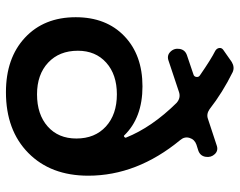

<svg xmlns="http://www.w3.org/2000/svg" viewBox="-98 -684 787 630"><g transform="rotate(90 295.0 -368.5)"><path d="M455 -686Q473 -693 485 -680.5Q497 -668 494 -650Q491 -632 473 -626L454 -620Q437 -614 432 -597.5Q427 -581 439 -567Q556 -425 556 -265Q556 -142 481.5 -68.5Q407 5 282 5Q170 5 103 -57.5Q36 -120 36 -224Q36 -324 98 -383.5Q160 -443 263 -443Q366 -443 424 -383Q426 -381 429 -383.5Q432 -386 431 -389Q397 -474 317 -555Q301 -569 282 -563L180 -529Q162 -522 149.5 -534.5Q137 -547 140 -565Q143 -583 161 -589L223 -610Q231 -612 232 -620Q233 -628 226 -632Q174 -668 146 -682Q138 -687 137 -695Q136 -703 143 -708L183 -736Q200 -746 216 -739Q283 -706 338 -663Q354 -652 370 -658ZM289 -97Q355 -97 394.5 -132Q434 -167 434 -226Q434 -287 394.5 -323Q355 -359 289 -359Q224 -359 185 -324Q146 -289 146 -231Q146 -170 185 -133.5Q224 -97 289 -97Z"/></g></svg>

Font: Trueno
Style: Round
Weight: 400
Designer: Julieta Ulanovsky, Jasper
Foundry: Julieta Ulanovsky, Cannot Into Space Fonts
Version: Version 3.001